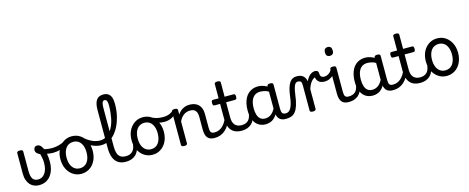

<svg xmlns="http://www.w3.org/2000/svg" viewBox="-43 -1803 6498 2659"><g transform="rotate(-15 3206.5 -473.0)"><path d="M273 19Q236 19 203 5.5Q170 -8 146 -34.5Q122 -61 108 -101Q94 -141 94 -193V-489Q94 -501 104.5 -508Q115 -515 137 -515Q160 -515 170 -508Q180 -501 180 -489V-211Q180 -169 186.5 -140Q193 -111 205.5 -94Q218 -77 237.5 -69Q257 -61 283 -61Q309 -61 333 -73Q357 -85 376.5 -110Q396 -135 407 -173.5Q418 -212 418 -264Q418 -296 412.5 -328.5Q407 -361 399 -390Q369 -406 352 -422.5Q335 -439 335 -466Q335 -483 346.5 -501Q358 -519 388 -519Q417 -519 438.5 -494Q460 -469 474 -430Q483 -405 489 -375Q495 -345 497.5 -314.5Q500 -284 500 -255Q500 -202 486.5 -153Q473 -104 445 -65Q417 -26 374 -3.5Q331 19 273 19Z M578 -364Q536 -364 493.5 -373Q451 -382 412 -403Q405 -407 403.5 -418Q402 -429 404.5 -441Q407 -453 412 -460Q417 -467 423 -464Q453 -447 493 -439Q533 -431 576 -431Q610 -431 645.5 -437.5Q681 -444 714.5 -456.5Q748 -469 774 -488Q781 -492 787.5 -479Q794 -466 795 -449.5Q796 -433 788 -428Q739 -396 684.5 -380Q630 -364 578 -364Z M881 19Q814 19 761.5 -16Q709 -51 679 -111.5Q649 -172 649 -250Q649 -309 666 -358Q683 -407 714.5 -443Q746 -479 788 -499Q830 -519 881 -519Q948 -519 1000 -484.5Q1052 -450 1082 -389Q1112 -328 1112 -250Q1112 -203 1101 -162Q1090 -121 1069.5 -88Q1049 -55 1020.5 -31Q992 -7 956.5 6Q921 19 881 19ZM881 -61Q914 -61 940.5 -74Q967 -87 985.5 -112Q1004 -137 1014 -172Q1024 -207 1024 -250Q1024 -308 1007 -350.5Q990 -393 958 -416Q926 -439 881 -439Q848 -439 821 -426Q794 -413 775.5 -388Q757 -363 747 -328.5Q737 -294 737 -250Q737 -192 754.5 -149.5Q772 -107 804 -84Q836 -61 881 -61Z M1248 -293Q1196 -293 1134 -317Q1072 -341 997 -405Q985 -416 985.5 -427Q986 -438 993.5 -447Q1001 -456 1011 -459.5Q1021 -463 1027 -458Q1068 -424 1106 -402Q1144 -380 1179.5 -370Q1215 -360 1247 -360Q1276 -360 1301.5 -368Q1327 -376 1350 -391.5Q1373 -407 1392 -429Q1411 -451 1427 -480.5Q1443 -510 1455 -544Q1467 -578 1475 -618.5Q1483 -659 1487.5 -704Q1492 -749 1492 -798Q1492 -812 1505 -820Q1518 -828 1535 -828Q1552 -828 1565 -820Q1578 -812 1578 -798Q1578 -750 1572.5 -703Q1567 -656 1555.5 -611.5Q1544 -567 1528 -526Q1512 -485 1490.5 -449.5Q1469 -414 1443.5 -385Q1418 -356 1387 -335.5Q1356 -315 1321.5 -304Q1287 -293 1248 -293Z M1518 17Q1450 17 1406.5 -13Q1363 -43 1342.5 -98.5Q1322 -154 1322 -228V-776Q1322 -872 1354 -918.5Q1386 -965 1452 -965Q1495 -965 1523 -946.5Q1551 -928 1564.5 -891Q1578 -854 1578 -798Q1578 -779 1565 -770Q1552 -761 1535 -761Q1518 -761 1505 -770Q1492 -779 1492 -798Q1492 -828 1487.5 -847Q1483 -866 1474 -875.5Q1465 -885 1451 -885Q1437 -885 1427 -875Q1417 -865 1412.5 -841.5Q1408 -818 1408 -776V-228Q1408 -176 1419.5 -137.5Q1431 -99 1459.5 -78.5Q1488 -58 1537 -58Q1551 -58 1557.5 -46.5Q1564 -35 1562.5 -20.5Q1561 -6 1550 5.5Q1539 17 1518 17Z M1518 17Q1504 17 1497.5 5.5Q1491 -6 1492.5 -20.5Q1494 -35 1505 -46.5Q1516 -58 1537 -58Q1567 -58 1590.5 -66Q1614 -74 1631 -90Q1648 -106 1658.5 -130Q1669 -154 1673 -186Q1675 -201 1688 -205.5Q1701 -210 1713.5 -205.5Q1726 -201 1724 -186Q1720 -133 1703 -94.5Q1686 -56 1659 -31.5Q1632 -7 1596.5 5Q1561 17 1518 17Z M1901 19Q1834 19 1781.5 -16Q1729 -51 1699 -111.5Q1669 -172 1669 -250Q1669 -309 1686 -358Q1703 -407 1734.5 -443Q1766 -479 1808 -499Q1850 -519 1901 -519Q1968 -519 2020 -484.5Q2072 -450 2102 -389Q2132 -328 2132 -250Q2132 -203 2121 -162Q2110 -121 2089.5 -88Q2069 -55 2040.5 -31Q2012 -7 1976.5 6Q1941 19 1901 19ZM1901 -61Q1934 -61 1960.5 -74Q1987 -87 2005.5 -112Q2024 -137 2034 -172Q2044 -207 2044 -250Q2044 -308 2027 -350.5Q2010 -393 1978 -416Q1946 -439 1901 -439Q1868 -439 1841 -426Q1814 -413 1795.5 -388Q1777 -363 1767 -328.5Q1757 -294 1757 -250Q1757 -192 1774.5 -149.5Q1792 -107 1824 -84Q1856 -61 1901 -61Z M2175 -379Q2126 -379 2082 -392.5Q2038 -406 1975 -440Q1962 -447 1960 -458.5Q1958 -470 1963 -480Q1968 -490 1978 -495Q1988 -500 1999 -494Q2043 -469 2083 -458.5Q2123 -448 2178 -448Q2209 -448 2236.5 -454.5Q2264 -461 2286 -473.5Q2308 -486 2324 -503Q2331 -511 2340 -507.5Q2349 -504 2356 -494.5Q2363 -485 2363.5 -473.5Q2364 -462 2354 -454Q2323 -427 2295 -410.5Q2267 -394 2238 -386.5Q2209 -379 2175 -379Z M2790 17Q2756 17 2731 7.5Q2706 -2 2690 -21.5Q2674 -41 2666.5 -70.5Q2659 -100 2659 -140V-326Q2659 -361 2648.5 -386.5Q2638 -412 2616 -425.5Q2594 -439 2557 -439Q2536 -439 2513.5 -433Q2491 -427 2470.5 -413.5Q2450 -400 2431.5 -378Q2413 -356 2399 -324V-11Q2399 2 2388 8.5Q2377 15 2355 15Q2334 15 2323.5 8.5Q2313 2 2313 -11V-489Q2313 -502 2323.5 -508.5Q2334 -515 2355 -515Q2377 -515 2388 -508.5Q2399 -502 2399 -489V-424Q2413 -446 2431.5 -463.5Q2450 -481 2471.5 -493.5Q2493 -506 2517.5 -512.5Q2542 -519 2569 -519Q2621 -519 2660.5 -500Q2700 -481 2722.5 -440.5Q2745 -400 2745 -334V-140Q2745 -95 2758.5 -76.5Q2772 -58 2809 -58Q2823 -58 2830 -46.5Q2837 -35 2835.5 -20.5Q2834 -6 2823 5.5Q2812 17 2790 17Z M2790 17Q2776 17 2769.5 5.5Q2763 -6 2764.5 -20.5Q2766 -35 2777 -46.5Q2788 -58 2809 -58Q2843 -58 2871.5 -70Q2900 -82 2923 -103Q2946 -124 2964.5 -153Q2983 -182 2996 -216Q3002 -231 3014 -229.5Q3026 -228 3034.5 -219Q3043 -210 3040 -199Q3024 -148 3000 -108Q2976 -68 2944.5 -40Q2913 -12 2874.5 2.5Q2836 17 2790 17Z M3178 17Q3130 17 3094 3Q3058 -11 3033.5 -39Q3009 -67 2996.5 -108Q2984 -149 2984 -203V-420H2906Q2891 -420 2885 -429Q2879 -438 2879 -460Q2879 -483 2885 -491.5Q2891 -500 2906 -500H2984V-704Q2984 -717 2994.5 -723.5Q3005 -730 3026 -730Q3048 -730 3059 -723.5Q3070 -717 3070 -704V-500H3196Q3211 -500 3217.5 -491.5Q3224 -483 3224 -460Q3224 -438 3217.5 -429Q3211 -420 3196 -420H3070V-203Q3070 -167 3078 -140Q3086 -113 3102 -95Q3118 -77 3141.5 -67.5Q3165 -58 3196 -58Q3210 -58 3217 -46.5Q3224 -35 3222.5 -20.5Q3221 -6 3210 5.5Q3199 17 3178 17Z M3178 17Q3164 17 3157.5 5.5Q3151 -6 3152.5 -20.5Q3154 -35 3165 -46.5Q3176 -58 3197 -58Q3227 -58 3250.5 -66Q3274 -74 3291 -90Q3308 -106 3318.5 -130Q3329 -154 3333 -186Q3335 -201 3348 -205.5Q3361 -210 3373.5 -205.5Q3386 -201 3384 -186Q3380 -133 3363 -94.5Q3346 -56 3319 -31.5Q3292 -7 3256.5 5Q3221 17 3178 17Z M3523 17Q3466 17 3422 -10.5Q3378 -38 3353 -94Q3328 -150 3328 -235Q3328 -287 3338 -331Q3348 -375 3366.5 -410Q3385 -445 3412.5 -469Q3440 -493 3475 -506Q3510 -519 3552 -519Q3593 -519 3636 -503Q3679 -487 3713 -461V-386Q3673 -418 3636.5 -429Q3600 -440 3561 -440Q3535 -440 3512.5 -432Q3490 -424 3472.5 -408Q3455 -392 3442.5 -368Q3430 -344 3423.5 -312Q3417 -280 3417 -239Q3417 -184 3430 -144.5Q3443 -105 3469.5 -84Q3496 -63 3536 -63Q3572 -63 3603.5 -79.5Q3635 -96 3661.5 -132.5Q3688 -169 3707 -229L3723 -168Q3700 -91 3666.5 -51Q3633 -11 3595.5 3Q3558 17 3523 17ZM3813 17Q3779 17 3754 7.5Q3729 -2 3713 -21.5Q3697 -41 3689.5 -70.5Q3682 -100 3682 -140V-486Q3682 -501 3693 -508Q3704 -515 3726 -515Q3747 -515 3757.5 -508.5Q3768 -502 3768 -488V-140Q3768 -95 3781.5 -76.5Q3795 -58 3832 -58Q3841 -58 3845.5 -46.5Q3850 -35 3848.5 -20.5Q3847 -6 3838.5 5.5Q3830 17 3813 17Z M3813 17Q3804 17 3800 5.5Q3796 -6 3798 -20.5Q3800 -35 3808 -46.5Q3816 -58 3831 -58Q3855 -58 3873.5 -71Q3892 -84 3906 -110Q3920 -136 3930 -174Q3940 -212 3946 -263Q3955 -337 3969.5 -385.5Q3984 -434 4004 -462.5Q4024 -491 4049 -503Q4074 -515 4104 -515Q4113 -515 4117.5 -503.5Q4122 -492 4121.5 -477.5Q4121 -463 4116 -451.5Q4111 -440 4102 -440Q4090 -440 4078.5 -433.5Q4067 -427 4057 -409.5Q4047 -392 4038.5 -359.5Q4030 -327 4023 -275Q4012 -185 3993.5 -127.5Q3975 -70 3949.5 -38.5Q3924 -7 3890 5Q3856 17 3813 17Z M4199 15Q4178 15 4167.5 8.5Q4157 2 4157 -11V-369Q4157 -411 4145 -425.5Q4133 -440 4102 -440Q4087 -440 4080 -451.5Q4073 -463 4073 -477.5Q4073 -492 4081 -503.5Q4089 -515 4104 -515Q4133 -515 4155 -509Q4177 -503 4193.5 -490Q4210 -477 4221 -458Q4232 -439 4237 -413L4238 -408Q4249 -434 4264 -454.5Q4279 -475 4296 -489.5Q4313 -504 4331.5 -511.5Q4350 -519 4368 -519Q4387 -519 4396.5 -507Q4406 -495 4406 -479Q4406 -463 4396.5 -451Q4387 -439 4368 -439Q4350 -439 4331.5 -428.5Q4313 -418 4296.5 -398.5Q4280 -379 4266.5 -352.5Q4253 -326 4243 -294V-11Q4243 2 4232 8.5Q4221 15 4199 15Z M4465 -344Q4422 -344 4394.5 -360Q4367 -376 4354 -407.5Q4341 -439 4341 -484L4368 -519Q4392 -519 4405 -508.5Q4418 -498 4418 -473Q4418 -457 4421.5 -445.5Q4425 -434 4432.5 -426.5Q4440 -419 4451 -415Q4462 -411 4477 -411Q4502 -411 4525.5 -422.5Q4549 -434 4566.5 -453.5Q4584 -473 4591 -498Q4594 -506 4605 -503Q4616 -500 4626 -490.5Q4636 -481 4633 -471Q4624 -435 4598.5 -406Q4573 -377 4538 -360.5Q4503 -344 4465 -344Z M4714 17Q4680 17 4655 7.5Q4630 -2 4614 -21.5Q4598 -41 4590.5 -70.5Q4583 -100 4583 -140V-489Q4583 -502 4593.5 -508.5Q4604 -515 4625 -515Q4647 -515 4658 -508.5Q4669 -502 4669 -489V-140Q4669 -95 4682.5 -76.5Q4696 -58 4733 -58Q4747 -58 4754 -46.5Q4761 -35 4759.5 -20.5Q4758 -6 4747 5.5Q4736 17 4714 17ZM4627 -669Q4599 -669 4584.5 -684.5Q4570 -700 4570 -731Q4570 -763 4584.5 -779Q4599 -795 4627 -795Q4654 -795 4668 -779Q4682 -763 4682 -731Q4683 -700 4668.5 -684.5Q4654 -669 4627 -669Z M4714 17Q4700 17 4693.5 5.5Q4687 -6 4688.5 -20.5Q4690 -35 4701 -46.5Q4712 -58 4733 -58Q4763 -58 4786.5 -66Q4810 -74 4827 -90Q4844 -106 4854.5 -130Q4865 -154 4869 -186Q4871 -201 4884 -205.5Q4897 -210 4909.5 -205.5Q4922 -201 4920 -186Q4916 -133 4899 -94.5Q4882 -56 4855 -31.5Q4828 -7 4792.5 5Q4757 17 4714 17Z M5059 17Q5002 17 4958 -10.5Q4914 -38 4889 -94Q4864 -150 4864 -235Q4864 -287 4874 -331Q4884 -375 4902.5 -410Q4921 -445 4948.5 -469Q4976 -493 5011 -506Q5046 -519 5088 -519Q5129 -519 5172 -503Q5215 -487 5249 -461V-386Q5209 -418 5172.5 -429Q5136 -440 5097 -440Q5071 -440 5048.5 -432Q5026 -424 5008.5 -408Q4991 -392 4978.5 -368Q4966 -344 4959.5 -312Q4953 -280 4953 -239Q4953 -184 4966 -144.5Q4979 -105 5005.5 -84Q5032 -63 5072 -63Q5108 -63 5139.5 -79.5Q5171 -96 5197.5 -132.5Q5224 -169 5243 -229L5259 -168Q5236 -91 5202.5 -51Q5169 -11 5131.5 3Q5094 17 5059 17ZM5349 17Q5315 17 5290 7.5Q5265 -2 5249 -21.5Q5233 -41 5225.5 -70.5Q5218 -100 5218 -140V-486Q5218 -501 5229 -508Q5240 -515 5262 -515Q5283 -515 5293.5 -508.5Q5304 -502 5304 -488V-140Q5304 -95 5317.5 -76.5Q5331 -58 5368 -58Q5377 -58 5381.5 -46.5Q5386 -35 5384.5 -20.5Q5383 -6 5374.5 5.5Q5366 17 5349 17Z M5349 17Q5335 17 5328.5 5.5Q5322 -6 5323.5 -20.5Q5325 -35 5336 -46.5Q5347 -58 5368 -58Q5402 -58 5430.5 -70Q5459 -82 5482 -103Q5505 -124 5523.5 -153Q5542 -182 5555 -216Q5561 -231 5573 -229.5Q5585 -228 5593.5 -219Q5602 -210 5599 -199Q5583 -148 5559 -108Q5535 -68 5503.5 -40Q5472 -12 5433.5 2.5Q5395 17 5349 17Z M5737 17Q5689 17 5653 3Q5617 -11 5592.5 -39Q5568 -67 5555.5 -108Q5543 -149 5543 -203V-420H5465Q5450 -420 5444 -429Q5438 -438 5438 -460Q5438 -483 5444 -491.5Q5450 -500 5465 -500H5543V-704Q5543 -717 5553.5 -723.5Q5564 -730 5585 -730Q5607 -730 5618 -723.5Q5629 -717 5629 -704V-500H5755Q5770 -500 5776.5 -491.5Q5783 -483 5783 -460Q5783 -438 5776.5 -429Q5770 -420 5755 -420H5629V-203Q5629 -167 5637 -140Q5645 -113 5661 -95Q5677 -77 5700.5 -67.5Q5724 -58 5755 -58Q5769 -58 5776 -46.5Q5783 -35 5781.5 -20.5Q5780 -6 5769 5.5Q5758 17 5737 17Z M5737 17Q5723 17 5716.5 5.5Q5710 -6 5711.5 -20.5Q5713 -35 5724 -46.5Q5735 -58 5756 -58Q5786 -58 5809.5 -66Q5833 -74 5850 -90Q5867 -106 5877.5 -130Q5888 -154 5892 -186Q5894 -201 5907 -205.5Q5920 -210 5932.5 -205.5Q5945 -201 5943 -186Q5939 -133 5922 -94.5Q5905 -56 5878 -31.5Q5851 -7 5815.5 5Q5780 17 5737 17Z M6120 19Q6053 19 6000.5 -16Q5948 -51 5918 -111.5Q5888 -172 5888 -250Q5888 -309 5905 -358Q5922 -407 5953.5 -443Q5985 -479 6027 -499Q6069 -519 6120 -519Q6187 -519 6239 -484.5Q6291 -450 6321 -389Q6351 -328 6351 -250Q6351 -203 6340 -162Q6329 -121 6308.5 -88Q6288 -55 6259.5 -31Q6231 -7 6195.5 6Q6160 19 6120 19ZM6120 -61Q6153 -61 6179.5 -74Q6206 -87 6224.5 -112Q6243 -137 6253 -172Q6263 -207 6263 -250Q6263 -308 6246 -350.5Q6229 -393 6197 -416Q6165 -439 6120 -439Q6087 -439 6060 -426Q6033 -413 6014.5 -388Q5996 -363 5986 -328.5Q5976 -294 5976 -250Q5976 -192 5993.5 -149.5Q6011 -107 6043 -84Q6075 -61 6120 -61Z"/></g></svg>

Font: Playwrite HU
Style: Regular
Weight: 400
Designer: Veronika Burian, José Scaglione
Foundry: TypeTogether
Version: Version 1.002